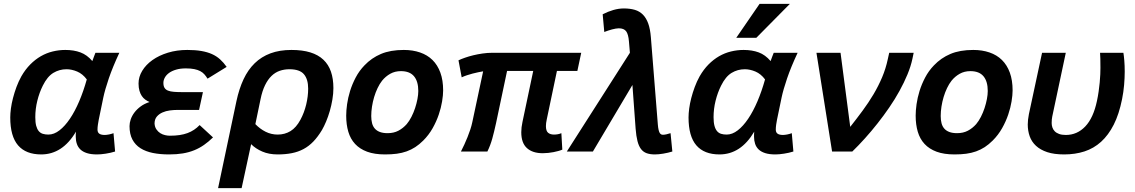

<svg xmlns="http://www.w3.org/2000/svg" viewBox="-20 -786 5886 996"><path d="M577.1 0Q553.7 7.3 528.1 11.2Q502.4 15.1 483.9 15.1Q452.1 15.1 430.9 8.3Q409.7 1.5 397 -10.7Q384.3 -22.9 378.7 -39.8Q373 -56.6 373 -76.2Q373 -82 373 -88.6Q373 -95.2 374 -103Q338.9 -43.5 293.7 -14.2Q248.5 15.1 193.8 15.1Q114.3 15.1 73.7 -32Q33.2 -79.1 33.2 -176.8Q33.2 -197.3 36.6 -223.1Q40 -249 47.4 -277.3Q54.7 -305.7 65.4 -334.7Q76.2 -363.8 90.8 -390.1Q111.3 -425.8 137 -451.7Q162.6 -477.5 191.9 -494.4Q221.2 -511.2 253.4 -519Q285.6 -526.9 318.8 -526.9Q362.8 -526.9 397.2 -514.2Q431.6 -501.5 459 -469.2Q463.4 -481 467.3 -491.9Q471.2 -502.9 475.1 -512.2H599.1Q564.5 -438 544.4 -379.2Q524.4 -320.3 516.1 -280.8L492.2 -165Q489.7 -152.8 487.8 -138.9Q485.8 -125 485.8 -113.8Q485.8 -99.1 495.1 -92.5Q504.4 -85.9 523.9 -85.9Q528.3 -85.9 533.9 -86.7Q539.6 -87.4 545.9 -88.6Q552.2 -89.8 558.1 -91.6Q564 -93.3 568.8 -95.2ZM231 -87.9Q260.3 -87.9 288.6 -109.9Q316.9 -131.8 342.8 -170.2Q368.7 -208.5 390.9 -260.7Q413.1 -313 430.2 -374Q408.7 -402.8 380.4 -414.8Q352.1 -426.8 325.2 -426.8Q288.1 -426.8 256.8 -408Q225.6 -389.2 202.1 -341.8Q184.1 -305.7 173.6 -263.4Q163.1 -221.2 163.1 -178.2Q163.1 -150.9 167.7 -133.5Q172.4 -116.2 180.9 -106Q189.5 -95.7 202.1 -91.8Q214.8 -87.9 231 -87.9Z M1085 -73.2Q1062 -50.8 1038.3 -34.2Q1014.6 -17.6 987.5 -6.6Q960.4 4.4 928.5 9.8Q896.5 15.1 856.9 15.1Q811 15.1 773.4 7.6Q735.8 0 708.7 -17.1Q681.6 -34.2 666.7 -62.5Q651.9 -90.8 651.9 -131.8Q651.9 -148.4 658.2 -167Q664.6 -185.5 677.5 -202.6Q690.4 -219.7 710 -234.1Q729.5 -248.5 755.9 -256.8Q744.1 -261.7 733.6 -269.3Q723.1 -276.9 715.6 -288.1Q708 -299.3 703.4 -315.2Q698.7 -331.1 698.7 -353Q698.7 -387.2 717.8 -418.7Q736.8 -450.2 770.8 -474.4Q804.7 -498.5 851.1 -512.7Q897.5 -526.9 951.7 -526.9Q993.2 -526.9 1024.4 -521.5Q1055.7 -516.1 1079.6 -505.4Q1103.5 -494.6 1121.8 -478Q1140.1 -461.4 1155.8 -439L1056.6 -377.9Q1049.3 -390.1 1040.5 -400.1Q1031.7 -410.2 1018.8 -417Q1005.9 -423.8 987.8 -427.5Q969.7 -431.2 943.8 -431.2Q915.5 -431.2 893.8 -424.8Q872.1 -418.5 857.4 -408Q842.8 -397.5 835.2 -383.8Q827.6 -370.1 827.6 -356Q827.6 -339.8 833.5 -330.3Q839.4 -320.8 851.6 -315.9Q863.8 -311 882.3 -309.6Q900.9 -308.1 925.8 -308.1H1032.7L1012.7 -215.8H900.9Q881.8 -215.8 861.1 -213.1Q840.3 -210.4 822.8 -202.6Q805.2 -194.8 793.7 -181.4Q782.2 -168 781.7 -146Q782.7 -127.4 791.3 -115Q799.8 -102.5 811.5 -95.2Q823.2 -87.9 836.4 -85Q849.6 -82 860.8 -82Q889.2 -82 911.9 -85.4Q934.6 -88.9 952.9 -95.7Q971.2 -102.5 986.6 -112.8Q1002 -123 1015.6 -137.2Z M1111.3 189.9 1206.5 -261.2Q1220.2 -325.2 1243.4 -374.8Q1266.6 -424.3 1301.3 -458Q1335.9 -491.7 1383.1 -509.3Q1430.2 -526.9 1491.7 -526.9Q1548.8 -526.9 1589.8 -514.2Q1630.9 -501.5 1657.5 -476.3Q1684.1 -451.2 1696.8 -414.3Q1709.5 -377.4 1709.5 -329.1Q1709.5 -300.3 1704.3 -269.8Q1699.2 -239.3 1690.9 -210.4Q1682.6 -181.6 1671.9 -156Q1661.1 -130.4 1650.4 -111.8Q1628.9 -76.2 1605.7 -52Q1582.5 -27.8 1554.7 -12.9Q1526.9 2 1493.9 8.5Q1460.9 15.1 1420.4 15.1Q1375 15.1 1340.6 0.2Q1306.2 -14.6 1282.7 -38.1L1233.4 189.9ZM1304.7 -142.1Q1328.6 -117.2 1357.9 -102.5Q1387.2 -87.9 1420.4 -87.9Q1457.5 -87.9 1487.1 -106Q1516.6 -124 1538.6 -165Q1558.1 -201.2 1568.4 -243.9Q1578.6 -286.6 1578.6 -326.2Q1578.6 -375 1556.6 -400.9Q1534.7 -426.8 1481.4 -426.8Q1454.6 -426.8 1431.2 -418.7Q1407.7 -410.6 1388.7 -392.3Q1369.6 -374 1355 -344.2Q1340.3 -314.5 1331.5 -271Z M1775.9 -186Q1775.9 -212.4 1780.5 -245.6Q1785.2 -278.8 1796.1 -314.2Q1807.1 -349.6 1825.2 -384Q1843.3 -418.5 1870.6 -446.8Q1907.2 -485.4 1956.1 -506.1Q2004.9 -526.9 2074.7 -526.9Q2121.1 -526.9 2158.9 -513.9Q2196.8 -501 2223.4 -474.9Q2250 -448.7 2264.4 -409.2Q2278.8 -369.6 2278.8 -316.9Q2278.8 -293 2273.4 -260Q2268.1 -227.1 2256.1 -191.7Q2244.1 -156.2 2224.4 -121.1Q2204.6 -85.9 2175.8 -57.1Q2155.3 -36.6 2134.3 -22.9Q2113.3 -9.3 2089.4 -0.7Q2065.4 7.8 2038.1 11.5Q2010.7 15.1 1977.5 15.1Q1922.9 15.1 1884.5 1Q1846.2 -13.2 1822 -39.3Q1797.9 -65.4 1786.9 -102.5Q1775.9 -139.6 1775.9 -186ZM1905.8 -184.1Q1905.8 -163.1 1910.2 -146.5Q1914.6 -129.9 1924.6 -118.7Q1934.6 -107.4 1950.9 -101.3Q1967.3 -95.2 1990.7 -95.2Q2022.5 -95.2 2046.6 -107.9Q2070.8 -120.6 2089.8 -142.1Q2103 -157.7 2114.3 -179.7Q2125.5 -201.7 2133.3 -225.3Q2141.1 -249 2145.5 -272.2Q2149.9 -295.4 2149.9 -314Q2149.9 -363.8 2127.7 -390.4Q2105.5 -417 2059.6 -417Q2028.8 -417 2004.4 -403.3Q1980 -389.6 1961.9 -367.2Q1949.2 -351.1 1938.7 -329.1Q1928.2 -307.1 1920.9 -282.7Q1913.6 -258.3 1909.7 -232.9Q1905.8 -207.5 1905.8 -184.1Z M2897 -9.8Q2888.2 -5.9 2876.5 -2.7Q2864.7 0.5 2851.3 3.2Q2837.9 5.9 2823.5 7.3Q2809.1 8.8 2795.4 8.8Q2742.7 8.8 2713.4 -17.8Q2684.1 -44.4 2684.1 -100.1Q2684.1 -125 2690.4 -153.8L2746.1 -418H2610.4L2553.2 -147Q2543.5 -102.5 2533.7 -67.1Q2523.9 -31.7 2508.3 0H2371.1Q2379.9 -17.1 2388.7 -36.1Q2397.5 -55.2 2405.3 -74.7Q2413.1 -94.2 2419.7 -114Q2426.3 -133.8 2430.2 -152.8L2486.3 -416Q2474.6 -414.1 2460.4 -411.1Q2446.3 -408.2 2431.4 -404.3Q2416.5 -400.4 2401.9 -395.5Q2387.2 -390.6 2375 -384.8L2358.4 -473.1Q2373 -480 2392.6 -486.8Q2412.1 -493.7 2435.3 -499.3Q2458.5 -504.9 2483.6 -508.5Q2508.8 -512.2 2534.2 -512.2H2995.1L2975.1 -418H2869.1L2816.4 -167Q2814 -156.2 2813 -147.9Q2812 -139.6 2812 -131.8Q2812 -106.9 2823.2 -97.4Q2834.5 -87.9 2854 -87.9Q2863.3 -87.9 2873.3 -89.6Q2883.3 -91.3 2892.1 -95.2Z M3392.6 -139.2Q3394 -122.6 3396.5 -112.3Q3398.9 -102.1 3402.3 -96.4Q3405.8 -90.8 3409.9 -88.9Q3414.1 -86.9 3419.4 -86.9Q3425.8 -86.9 3436.5 -89.1Q3447.3 -91.3 3458.5 -95.2L3467.8 0Q3445.8 6.8 3420.7 11Q3395.5 15.1 3377.4 15.1Q3352.5 15.1 3334.7 8.8Q3316.9 2.4 3305.2 -12.9Q3293.5 -28.3 3286.9 -54Q3280.3 -79.6 3277.3 -118.2L3260.7 -345.2L3055.7 0H2920.4L3247.6 -512.2L3242.7 -570.8Q3239.7 -607.9 3228.3 -623.5Q3216.8 -639.2 3189.5 -639.2Q3182.6 -639.2 3173.6 -637.5Q3164.6 -635.7 3154.5 -633.3Q3144.5 -630.9 3134.3 -627.2Q3124 -623.5 3114.7 -620.1L3106.4 -711.9Q3133.8 -726.1 3161.6 -734.1Q3189.5 -742.2 3216.3 -742.2Q3248.5 -742.2 3273.2 -734.9Q3297.9 -727.5 3315.2 -710Q3332.5 -692.4 3342.8 -663.8Q3353 -635.3 3356.4 -592.8Z M4095.7 0Q4072.3 7.3 4046.6 11.2Q4021 15.1 4002.4 15.1Q3970.7 15.1 3949.5 8.3Q3928.2 1.5 3915.5 -10.7Q3902.8 -22.9 3897.2 -39.8Q3891.6 -56.6 3891.6 -76.2Q3891.6 -82 3891.6 -88.6Q3891.6 -95.2 3892.6 -103Q3857.4 -43.5 3812.3 -14.2Q3767.1 15.1 3712.4 15.1Q3632.8 15.1 3592.3 -32Q3551.8 -79.1 3551.8 -176.8Q3551.8 -197.3 3555.2 -223.1Q3558.6 -249 3565.9 -277.3Q3573.2 -305.7 3584 -334.7Q3594.7 -363.8 3609.4 -390.1Q3629.9 -425.8 3655.5 -451.7Q3681.2 -477.5 3710.4 -494.4Q3739.7 -511.2 3772 -519Q3804.2 -526.9 3837.4 -526.9Q3881.3 -526.9 3915.8 -514.2Q3950.2 -501.5 3977.5 -469.2Q3981.9 -481 3985.8 -491.9Q3989.7 -502.9 3993.7 -512.2H4117.7Q4083 -438 4063 -379.2Q4043 -320.3 4034.7 -280.8L4010.7 -165Q4008.3 -152.8 4006.3 -138.9Q4004.4 -125 4004.4 -113.8Q4004.4 -99.1 4013.7 -92.5Q4022.9 -85.9 4042.5 -85.9Q4046.9 -85.9 4052.5 -86.7Q4058.1 -87.4 4064.5 -88.6Q4070.8 -89.8 4076.7 -91.6Q4082.5 -93.3 4087.4 -95.2ZM3749.5 -87.9Q3778.8 -87.9 3807.1 -109.9Q3835.4 -131.8 3861.3 -170.2Q3887.2 -208.5 3909.4 -260.7Q3931.6 -313 3948.7 -374Q3927.2 -402.8 3898.9 -414.8Q3870.6 -426.8 3843.8 -426.8Q3806.6 -426.8 3775.4 -408Q3744.1 -389.2 3720.7 -341.8Q3702.6 -305.7 3692.1 -263.4Q3681.6 -221.2 3681.6 -178.2Q3681.6 -150.9 3686.3 -133.5Q3690.9 -116.2 3699.5 -106Q3708 -95.7 3720.7 -91.8Q3733.4 -87.9 3749.5 -87.9ZM3903.3 -589.8H3799.3L3920.4 -766.1H4077.6Z M4340.3 -512.2 4390.6 -127.9Q4423.8 -169.9 4454.8 -211.9Q4485.8 -253.9 4511.5 -297.1Q4537.1 -340.3 4556.2 -385.5Q4575.2 -430.7 4585.4 -479L4592.8 -512.2H4719.7L4713.4 -481.9Q4705.1 -442.4 4687.5 -399.9Q4669.9 -357.4 4646.2 -314.5Q4622.6 -271.5 4593.3 -228.8Q4564 -186 4532.2 -145.8Q4500.5 -105.5 4467 -68.4Q4433.6 -31.2 4401.4 0H4296.4L4215.3 -512.2Z M4730 -186Q4730 -212.4 4734.6 -245.6Q4739.3 -278.8 4750.2 -314.2Q4761.2 -349.6 4779.3 -384Q4797.4 -418.5 4824.7 -446.8Q4861.3 -485.4 4910.2 -506.1Q4959 -526.9 5028.8 -526.9Q5075.2 -526.9 5113 -513.9Q5150.9 -501 5177.5 -474.9Q5204.1 -448.7 5218.5 -409.2Q5232.9 -369.6 5232.9 -316.9Q5232.9 -293 5227.5 -260Q5222.2 -227.1 5210.2 -191.7Q5198.2 -156.2 5178.5 -121.1Q5158.7 -85.9 5129.9 -57.1Q5109.4 -36.6 5088.4 -22.9Q5067.4 -9.3 5043.5 -0.7Q5019.5 7.8 4992.2 11.5Q4964.8 15.1 4931.6 15.1Q4877 15.1 4838.6 1Q4800.3 -13.2 4776.1 -39.3Q4752 -65.4 4741 -102.5Q4730 -139.6 4730 -186ZM4859.9 -184.1Q4859.9 -163.1 4864.3 -146.5Q4868.7 -129.9 4878.7 -118.7Q4888.7 -107.4 4905 -101.3Q4921.4 -95.2 4944.8 -95.2Q4976.6 -95.2 5000.7 -107.9Q5024.9 -120.6 5043.9 -142.1Q5057.1 -157.7 5068.4 -179.7Q5079.6 -201.7 5087.4 -225.3Q5095.2 -249 5099.6 -272.2Q5104 -295.4 5104 -314Q5104 -363.8 5081.8 -390.4Q5059.6 -417 5013.7 -417Q4982.9 -417 4958.5 -403.3Q4934.1 -389.6 4916 -367.2Q4903.3 -351.1 4892.8 -329.1Q4882.3 -307.1 4875 -282.7Q4867.7 -258.3 4863.8 -232.9Q4859.9 -207.5 4859.9 -184.1Z M5385.7 -512.2H5508.8L5438.5 -181.2Q5437 -173.3 5436.3 -166.3Q5435.5 -159.2 5435.5 -147.9Q5435.5 -136.2 5439.2 -125Q5442.9 -113.8 5451.4 -105Q5460 -96.2 5474.1 -91.1Q5488.3 -85.9 5508.8 -85.9Q5567.9 -85.9 5609.9 -130.1Q5651.9 -174.3 5670.4 -262.2Q5675.8 -287.1 5679.2 -311.5Q5682.6 -335.9 5684.8 -358.4Q5687 -380.9 5687.7 -400.4Q5688.5 -419.9 5688.5 -434.1Q5688.5 -463.4 5688 -481Q5687.5 -498.5 5686.5 -512.2H5807.6Q5810.1 -498 5812.3 -472.2Q5814.5 -446.3 5814.5 -414.1Q5814.5 -381.8 5811.3 -345Q5808.1 -308.1 5800.8 -272Q5785.2 -193.8 5757.6 -139.4Q5730 -85 5691.9 -50.5Q5653.8 -16.1 5605.7 -0.5Q5557.6 15.1 5500.5 15.1Q5448.2 15.1 5412.4 3.2Q5376.5 -8.8 5354 -29.8Q5331.5 -50.8 5321.5 -79.1Q5311.5 -107.4 5311.5 -140.1Q5311.5 -163.6 5317.4 -193.8Z"/></svg>

Font: Clear Sans
Style: Bold Italic
Weight: 700
Italic angle: -12°
Foundry: Intel Corporation
Version: Version 1.00